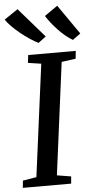

<svg xmlns="http://www.w3.org/2000/svg" viewBox="-84 -1044 547 1082"><g transform="rotate(-5 190.0 -503.0)"><path d="M0 0 4 -40.5 81.5 -53.5 164.5 -688 90 -699 95.5 -743H364.5L360 -699L280 -688L197.5 -53.5L277 -40.5L273.5 0ZM398.5 -838.5 354 -806Q332.5 -818.5 311.5 -836Q290.5 -853.5 271.8 -873.5Q253 -893.5 236.8 -914.2Q220.5 -935 208.5 -954L282.5 -1005.5ZM203 -838.5 159.5 -806Q137.5 -817 111.5 -834.2Q85.5 -851.5 60.2 -872Q35 -892.5 14 -913.5Q-7 -934.5 -19 -953.5L58 -1005.5Z"/></g></svg>

Font: Merriweather 24pt Medium
Style: Italic
Weight: 500
Italic angle: -7.8°
Version: Version 2.101